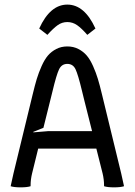

<svg xmlns="http://www.w3.org/2000/svg" viewBox="-20 -805 580 827"><path d="M391.1 -682.1 356 -654.8Q331.5 -683.1 312.3 -696.5Q293 -710 270 -710Q247.1 -710 228.3 -696.5Q209.5 -683.1 184.1 -654.8L148.9 -682.1Q195.8 -785.2 270 -785.2Q344.2 -785.2 391.1 -682.1ZM38.1 -58.1 121.1 -399.9Q130.4 -438.5 138.4 -465.1Q146.5 -491.7 159.2 -520.3Q171.9 -548.8 186.5 -565.9Q201.2 -583 222.4 -594Q243.7 -605 270 -605Q296.4 -605 317.6 -594Q338.9 -583 353.5 -565.9Q368.2 -548.8 380.9 -520.3Q393.6 -491.7 401.6 -465.1Q409.7 -438.5 418.9 -399.9L502 -58.1L514.2 -2.9Q499.5 2 471.2 2Q442.9 2 428.2 -2.9V-6.8Q428.2 -31.7 421.9 -58.1L395 -165H144.5L118.2 -58.1Q111.8 -31.7 111.8 -6.8V-2.9Q97.2 2 68.8 2Q40.5 2 25.9 -2.9Q33.2 -38.6 38.1 -58.1ZM167 -254.4 123 -236.8 124 -234.9 188 -240.2H376.5L342.8 -374Q339.4 -388.7 333 -414.1Q316.4 -483.4 305.4 -506.6Q294.4 -529.8 270 -529.8Q245.6 -529.8 234.4 -506.3Q223.1 -482.9 206.1 -411.6Q200.2 -387.7 196.8 -374Z"/></svg>

Font: Nikodecs
Style: Medium
Weight: 500
Version: Version 0.29